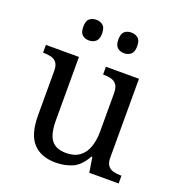

<svg xmlns="http://www.w3.org/2000/svg" viewBox="-135 -855 906 977"><g transform="rotate(20 317.5 -367.0)"><path d="M273 10Q194 10 151 -36.5Q108 -83 108 -186V-426Q108 -456 96.5 -470.5Q85 -485 66.5 -489.5Q48 -494 26 -494H23V-536H202V-191Q202 -148 211.5 -117Q221 -86 244 -70Q267 -54 307 -54Q351 -54 379 -74.5Q407 -95 420 -131.5Q433 -168 433 -216V-422Q433 -454 422 -469Q411 -484 392.5 -489Q374 -494 351 -494H348V-536H527V-109Q527 -80 538.5 -65.5Q550 -51 568.5 -46.5Q587 -42 609 -42H612V0H453L440 -81H435Q404 -25 363 -7.5Q322 10 273 10ZM411 -632Q389 -632 374.5 -644.5Q360 -657 360 -688Q360 -720 374.5 -732Q389 -744 411 -744Q432 -744 447 -732Q462 -720 462 -688Q462 -657 447 -644.5Q432 -632 411 -632ZM221 -632Q199 -632 184.5 -644.5Q170 -657 170 -688Q170 -720 184.5 -732Q199 -744 221 -744Q242 -744 257 -732Q272 -720 272 -688Q272 -657 257 -644.5Q242 -632 221 -632Z"/></g></svg>

Font: Noto Serif Malayalam
Style: Regular
Weight: 400
Designer: Indian type Foundry, Jelle Bosma, Monotype Design Team
Foundry: Monotype Imaging Inc.
Version: Version 2.103